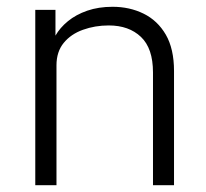

<svg xmlns="http://www.w3.org/2000/svg" viewBox="-20 -546 608 566"><path d="M84 0V-517H143.5V-441Q156.5 -464 180.2 -483.5Q204 -503 237.2 -514.5Q270.5 -526 312 -526Q362 -526 403.2 -505.8Q444.5 -485.5 468.8 -443.8Q493 -402 493 -336.5V0H431V-332.5Q431 -403.5 395.5 -437.2Q360 -471 300.5 -471Q260 -471 224.5 -458.2Q189 -445.5 167.8 -419.5Q146.5 -393.5 146.5 -353.5V0Z"/></svg>

Font: Public Sans ExtraLight
Style: Regular
Weight: 250
Designer: The Public Sans Project Authors: Dan O. Williams and USWDS (Libre Franklin designed by Pablo Impallari and Rodrigo Fuenz
Version: Version 1.007